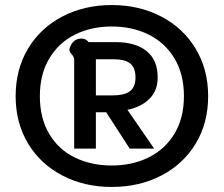

<svg xmlns="http://www.w3.org/2000/svg" viewBox="-20 -730 887 761"><path d="M42 -349Q42 -455 91 -537Q140 -619 227 -664.5Q314 -710 423 -710Q532 -710 619 -664.5Q706 -619 755.5 -537Q805 -455 805 -349Q805 -242 755.5 -160.5Q706 -79 619 -34Q532 11 423 11Q314 11 227 -34.5Q140 -80 91 -161.5Q42 -243 42 -349ZM709 -349Q709 -436 671.5 -498.5Q634 -561 569 -593Q504 -625 423 -625Q342 -625 277.5 -593Q213 -561 175.5 -498.5Q138 -436 138 -349Q138 -262 175 -199.5Q212 -137 277 -105.5Q342 -74 423 -74Q504 -74 569 -106Q634 -138 671.5 -200Q709 -262 709 -349ZM274 -493Q274 -504 264.5 -514.5Q255 -525 255 -533L257 -542Q270 -577 303 -577Q321 -577 331 -563H439Q517 -563 561 -527.5Q605 -492 605 -423Q605 -370 571.5 -337.5Q538 -305 485 -295L591 -141H494L401 -285H360V-141H274ZM428 -352Q473 -352 495 -368.5Q517 -385 517 -423Q517 -461 496.5 -478Q476 -495 432 -495H360V-352Z"/></svg>

Font: Niramit Medium
Style: Regular
Weight: 500
Designer: Katatrad Aksorn Co.,Ltd.
Foundry: Cadson Demak Co.,Ltd.
Version: Version 1.000; ttfautohint (v1.6)